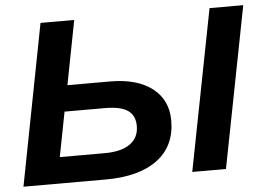

<svg xmlns="http://www.w3.org/2000/svg" viewBox="-50 -753 1116 817"><g transform="rotate(-5 508.5 -344.0)"><path d="M739 0 873 -688H1017L883 0ZM424 -414Q539 -414 604 -364Q669 -314 669 -226Q669 -117 590.5 -58.5Q512 0 369 0H18L151 -688H295L242 -414ZM183 -112H374Q446 -112 483.5 -139Q521 -166 521 -215Q521 -260 490.5 -281.5Q460 -303 393 -303H220Z"/></g></svg>

Font: Libra Sans Modern
Style: Bold Italic
Weight: 700
Italic angle: -12°
Foundry: Stefan Peev, Context Ltd
Version: Version 1.000